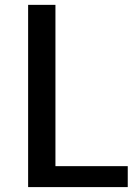

<svg xmlns="http://www.w3.org/2000/svg" viewBox="-20 -763 567 783"><path d="M206.1 -743.2V-85.4H501V0H94.7V-743.2Z"/></svg>

Font: Merriweather Sans
Style: Regular
Weight: 400
Designer: Eben Sorkin
Foundry: Eben Sorkin
Version: Version 1.006; ttfautohint (v1.4.1) -l 6 -r 50 -G 0 -x 11 -H